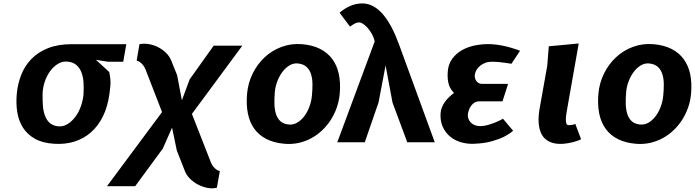

<svg xmlns="http://www.w3.org/2000/svg" viewBox="-20 -810 3956 1093"><path d="M75.5 -275.5Q80.5 -332 100.5 -383.2Q120.5 -434.5 158 -473.5Q195.5 -512.5 252.5 -535.5Q309.5 -558.5 388.5 -558.5H699L681.5 -458.5H595L526 -469.5L602 -400Q605.5 -383 607.2 -368.8Q609 -354.5 609 -340.2Q609 -326 607.2 -310.5Q605.5 -295 603 -275.5Q593 -202 565.8 -147.2Q538.5 -92.5 497.5 -56.5Q456.5 -20.5 403.5 -4Q350.5 12.5 289 8.5Q222 4.5 178.5 -20.2Q135 -45 110.5 -83.8Q86 -122.5 78.2 -172Q70.5 -221.5 75.5 -275.5ZM222.5 -275.5Q222 -242.5 224 -211.2Q226 -180 234.8 -154.8Q243.5 -129.5 260.2 -112.8Q277 -96 306.5 -91.5Q335.5 -87 361.5 -102Q387.5 -117 407.8 -143.5Q428 -170 440.5 -205Q453 -240 455.5 -275.5Q457.5 -309 455.5 -340Q453.5 -371 444.5 -395.8Q435.5 -420.5 418 -437.2Q400.5 -454 371 -458.5Q339 -463.5 312 -447.8Q285 -432 265.2 -404.8Q245.5 -377.5 234.2 -343Q223 -308.5 222.5 -275.5Z M988.5 -381.5 1015.5 -239 1059.5 -358 1196.5 -550H1359.5L1072.5 -161.5L1180 113Q1187 130.5 1195.8 140.2Q1204.5 150 1212.5 155.5Q1221.5 161.5 1231.5 164L1214.5 258.5Q1190 265 1162 259.8Q1134 254.5 1108.2 241.2Q1082.5 228 1062.2 208Q1042 188 1033 165L986.5 46.5L959.5 -83.5L907 35.5L749.5 250H589L902.5 -172L808.5 -414.5Q801.5 -431 793 -441Q784.5 -451 776.5 -456.5Q767.5 -462.5 758 -465.5L774 -558.5Q798.5 -563.5 826.2 -559Q854 -554.5 879 -542Q904 -529.5 924.2 -510Q944.5 -490.5 954.5 -466Z M1600 8.5Q1540.5 3.5 1497.5 -18.2Q1454.5 -40 1428 -76.5Q1401.5 -113 1391.2 -163.5Q1381 -214 1386.5 -276.5Q1392 -338 1418.5 -391.5Q1445 -445 1486.8 -484Q1528.5 -523 1583.2 -543.2Q1638 -563.5 1699.5 -558.5Q1759 -553.5 1802 -531.8Q1845 -510 1871.8 -473.8Q1898.5 -437.5 1909 -387.8Q1919.5 -338 1914 -276.5Q1910.5 -235.5 1897 -197.2Q1883.5 -159 1862.2 -126.2Q1841 -93.5 1812.8 -67Q1784.5 -40.5 1750.8 -22.5Q1717 -4.5 1679 3.8Q1641 12 1600 8.5ZM1755.5 -264Q1759 -299 1758.8 -330.8Q1758.5 -362.5 1750.8 -387.2Q1743 -412 1726 -428.2Q1709 -444.5 1678.5 -448.5Q1653 -452 1629.8 -438.8Q1606.5 -425.5 1588.5 -401.8Q1570.5 -378 1558.8 -347.5Q1547 -317 1544.5 -285.5Q1541.5 -250 1542.2 -218.2Q1543 -186.5 1550.8 -161.8Q1558.5 -137 1575.2 -121Q1592 -105 1620.5 -101.5Q1648 -98 1671.2 -111.5Q1694.5 -125 1712.2 -148.5Q1730 -172 1741.2 -202.5Q1752.5 -233 1755.5 -264Z M2298.5 0 2214.5 -226 2175 -437.5 2135 -227 2056.5 0H1900L2113 -574Q2108.5 -596 2097.5 -615.8Q2086.5 -635.5 2073.5 -650.2Q2060.5 -665 2047.5 -673.8Q2034.5 -682.5 2026 -682.5Q2019 -682.5 2013.2 -681.2Q2007.5 -680 2001.5 -677Q1995.5 -674 1988.8 -669.5Q1982 -665 1972.5 -658.5L1913 -737.5Q1942 -762.5 1974.8 -776.5Q2007.5 -790.5 2041 -790.5Q2069 -790.5 2093 -780Q2117 -769.5 2137.5 -751.5Q2158 -733.5 2175.2 -709.5Q2192.5 -685.5 2207 -658.5Q2221.5 -631.5 2233.5 -602.5Q2245.5 -573.5 2255.5 -546L2455 0Z M2872.5 -332.5 2840.5 -233H2706Q2694.5 -233 2684.5 -227.8Q2674.5 -222.5 2666.2 -213.2Q2658 -204 2652.2 -191.2Q2646.5 -178.5 2644 -164Q2641.5 -150 2645.5 -137Q2649.5 -124 2658.5 -114Q2667.5 -104 2681.5 -98Q2695.5 -92 2713.5 -92Q2734.5 -92 2757.5 -98.5Q2780.5 -105 2799.5 -113Q2822 -122 2843.5 -134L2901 -65.5Q2879 -46.5 2847 -30.5Q2819.5 -17 2777.5 -5.2Q2735.5 6.5 2677 8.5Q2638.5 10 2603.2 -0.5Q2568 -11 2541.8 -33Q2515.5 -55 2500.5 -88Q2485.5 -121 2488 -164.5Q2489 -182.5 2495.5 -198.5Q2502 -214.5 2512.2 -229.2Q2522.5 -244 2536 -256.8Q2549.5 -269.5 2564.5 -281Q2542 -303.5 2534.2 -331.8Q2526.5 -360 2528.5 -396Q2530.5 -442 2553.2 -473.8Q2576 -505.5 2610.8 -525Q2645.5 -544.5 2689 -552.5Q2732.5 -560.5 2776.5 -558.5Q2806.5 -557 2835.8 -551.2Q2865 -545.5 2888.5 -538.5Q2916 -530.5 2940.5 -521L2891.5 -447Q2874 -450 2855 -452.5Q2839 -455 2818.8 -456.8Q2798.5 -458.5 2778 -458.5Q2758.5 -458.5 2742 -452Q2725.5 -445.5 2713.2 -435.5Q2701 -425.5 2693.2 -412.8Q2685.5 -400 2683.5 -387.5Q2681.5 -376 2684 -366Q2686.5 -356 2692 -348.5Q2697.5 -341 2705.5 -336.8Q2713.5 -332.5 2723.5 -332.5Z M3095.5 -437 3104 -546.5 3274.5 -562.5 3210.5 -200Q3207 -181 3204.2 -162.8Q3201.5 -144.5 3201.2 -130Q3201 -115.5 3204.2 -106.5Q3207.5 -97.5 3216.5 -97.5Q3238.5 -97.5 3255 -104.5L3288 -17.5Q3280 -13 3268.2 -8.8Q3256.5 -4.5 3242.8 -1Q3229 2.5 3214.8 5Q3200.5 7.5 3188 8.5Q3151.5 11 3126.2 3.5Q3101 -4 3084.2 -19Q3067.5 -34 3058.8 -55.2Q3050 -76.5 3047.2 -101.2Q3044.5 -126 3046.8 -153Q3049 -180 3054.5 -206.5Z M3600 8.5Q3540.5 3.5 3497.5 -18.2Q3454.5 -40 3428 -76.5Q3401.5 -113 3391.2 -163.5Q3381 -214 3386.5 -276.5Q3392 -338 3418.5 -391.5Q3445 -445 3486.8 -484Q3528.5 -523 3583.2 -543.2Q3638 -563.5 3699.5 -558.5Q3759 -553.5 3802 -531.8Q3845 -510 3871.8 -473.8Q3898.5 -437.5 3909 -387.8Q3919.5 -338 3914 -276.5Q3910.5 -235.5 3897 -197.2Q3883.5 -159 3862.2 -126.2Q3841 -93.5 3812.8 -67Q3784.5 -40.5 3750.8 -22.5Q3717 -4.5 3679 3.8Q3641 12 3600 8.5ZM3755.5 -264Q3759 -299 3758.8 -330.8Q3758.5 -362.5 3750.8 -387.2Q3743 -412 3726 -428.2Q3709 -444.5 3678.5 -448.5Q3653 -452 3629.8 -438.8Q3606.5 -425.5 3588.5 -401.8Q3570.5 -378 3558.8 -347.5Q3547 -317 3544.5 -285.5Q3541.5 -250 3542.2 -218.2Q3543 -186.5 3550.8 -161.8Q3558.5 -137 3575.2 -121Q3592 -105 3620.5 -101.5Q3648 -98 3671.2 -111.5Q3694.5 -125 3712.2 -148.5Q3730 -172 3741.2 -202.5Q3752.5 -233 3755.5 -264Z"/></svg>

Font: B612
Style: Bold Italic
Weight: 700
Italic angle: -10°
Designer: Nicolas Chauveau, Thomas Paillot, Jonathan Favre-Lamarine, Jean-Luc Vinot
Foundry: AIRBUS
Version: Version 1.008